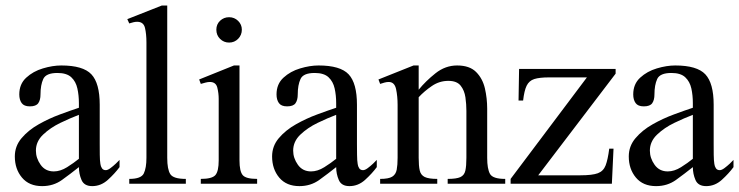

<svg xmlns="http://www.w3.org/2000/svg" viewBox="-20 -647 2603 676"><path d="M400.9 -84V-58.6Q384.3 -36.1 359.9 -13.9Q335.4 8.3 304.7 8.3Q276.4 8.3 267.1 -13.2Q257.8 -34.7 257.8 -58.6Q228.5 -35.2 198.2 -13.4Q168 8.3 128.4 8.3Q82.5 8.3 57.4 -21.7Q32.2 -51.8 32.2 -96.2Q32.2 -132.8 56.2 -160.9Q80.1 -189 116.5 -209.5Q152.8 -230 191.2 -244.1Q229.5 -258.3 257.8 -267.6V-284.2Q257.8 -311.5 252.4 -335.7Q247.1 -359.9 231 -375Q214.8 -390.1 182.1 -390.1Q142.1 -390.1 132.3 -368.9Q122.6 -347.7 122.6 -314.5Q122.6 -294.9 114.7 -283.7Q106.9 -272.5 85 -272.5Q64.5 -272.5 56.2 -284.2Q47.9 -295.9 47.9 -314.5Q47.9 -351.1 72.3 -373.5Q96.7 -396 131.1 -406.2Q165.5 -416.5 195.8 -416.5Q272.5 -416.5 301.8 -385.3Q331.1 -354 331.1 -278.3V-140.6Q331.1 -123.5 331.3 -102.3Q331.5 -81.1 333.5 -69.8Q334.5 -61.5 338.9 -54.7Q343.3 -47.9 352.5 -47.9Q359.4 -47.9 369.1 -55.2Q378.9 -62.5 387.9 -71Q397 -79.6 400.9 -84ZM257.8 -87.9V-242.7Q228 -231.4 192.6 -214.4Q157.2 -197.3 131.8 -173.1Q106.4 -148.9 106.4 -116.7Q106.4 -90.3 123 -66.9Q139.6 -43.5 169.4 -43.5Q192.4 -43.5 216.1 -58.3Q239.7 -73.2 257.8 -87.9Z M634.3 0H435.1V-17.1Q477.1 -17.1 486.3 -36.4Q495.6 -55.7 495.6 -91.3V-497.6Q495.6 -526.9 490.5 -548.6Q485.4 -570.3 462.9 -570.3Q456.1 -570.3 449.5 -568.6Q442.9 -566.9 435.1 -564.5L428.2 -579.6L549.3 -627.4H568.8V-91.3Q568.8 -50.8 579.6 -33.9Q590.3 -17.1 634.3 -17.1Z M831.5 -542.5Q831.5 -523.9 818.6 -510.5Q805.7 -497.1 786.6 -497.1Q768.1 -497.1 754.9 -510Q741.7 -522.9 741.7 -542.5Q741.7 -561.5 754.9 -574Q768.1 -586.4 786.6 -586.4Q805.2 -586.4 818.4 -573.5Q831.5 -560.5 831.5 -542.5ZM885.3 0H687V-17.1Q726.6 -17.1 738.3 -30.5Q750 -43.9 750 -82.5V-298.8Q750 -318.8 745.1 -338.6Q740.2 -358.4 718.8 -358.4Q711.9 -358.4 703.6 -356.2Q695.3 -354 687 -351.6L681.2 -367.2L803.7 -416.5H823.2V-82.5Q823.2 -43.9 834.5 -30.5Q845.7 -17.1 885.3 -17.1Z M1306.6 -84V-58.6Q1290 -36.1 1265.6 -13.9Q1241.2 8.3 1210.4 8.3Q1182.1 8.3 1172.9 -13.2Q1163.6 -34.7 1163.6 -58.6Q1134.3 -35.2 1104 -13.4Q1073.7 8.3 1034.2 8.3Q988.3 8.3 963.1 -21.7Q938 -51.8 938 -96.2Q938 -132.8 961.9 -160.9Q985.8 -189 1022.2 -209.5Q1058.6 -230 1096.9 -244.1Q1135.3 -258.3 1163.6 -267.6V-284.2Q1163.6 -311.5 1158.2 -335.7Q1152.8 -359.9 1136.7 -375Q1120.6 -390.1 1087.9 -390.1Q1047.9 -390.1 1038.1 -368.9Q1028.3 -347.7 1028.3 -314.5Q1028.3 -294.9 1020.5 -283.7Q1012.7 -272.5 990.7 -272.5Q970.2 -272.5 961.9 -284.2Q953.6 -295.9 953.6 -314.5Q953.6 -351.1 978 -373.5Q1002.4 -396 1036.9 -406.2Q1071.3 -416.5 1101.6 -416.5Q1178.2 -416.5 1207.5 -385.3Q1236.8 -354 1236.8 -278.3V-140.6Q1236.8 -123.5 1237.1 -102.3Q1237.3 -81.1 1239.3 -69.8Q1240.2 -61.5 1244.6 -54.7Q1249 -47.9 1258.3 -47.9Q1265.1 -47.9 1274.9 -55.2Q1284.7 -62.5 1293.7 -71Q1302.7 -79.6 1306.6 -84ZM1163.6 -87.9V-242.7Q1133.8 -231.4 1098.4 -214.4Q1063 -197.3 1037.6 -173.1Q1012.2 -148.9 1012.2 -116.7Q1012.2 -90.3 1028.8 -66.9Q1045.4 -43.5 1075.2 -43.5Q1098.1 -43.5 1121.8 -58.3Q1145.5 -73.2 1163.6 -87.9Z M1758.8 0H1556.2V-17.1Q1586.9 -17.1 1600.8 -23.4Q1614.7 -29.8 1618.4 -46.1Q1622.1 -62.5 1622.1 -91.3V-256.8Q1622.1 -279.8 1618.7 -304.2Q1615.2 -328.6 1601.8 -345.5Q1588.4 -362.3 1558.6 -362.3Q1526.9 -362.3 1500.5 -344.2Q1474.1 -326.2 1454.1 -304.7V-91.3Q1454.1 -63 1457.8 -46.9Q1461.4 -30.8 1475.3 -23.9Q1489.3 -17.1 1519.5 -17.1V0H1318.4V-17.1Q1348.1 -17.1 1360.8 -24.9Q1373.5 -32.7 1376.7 -49.3Q1379.9 -65.9 1379.9 -91.3V-277.8Q1379.9 -308.1 1374.5 -333.3Q1369.1 -358.4 1348.6 -358.4Q1341.3 -358.4 1333.5 -356.2Q1325.7 -354 1318.4 -351.6L1312.5 -367.2L1436 -416.5H1454.1V-331.1Q1478.5 -361.3 1513.2 -388.9Q1547.9 -416.5 1589.4 -416.5Q1633.3 -416.5 1656.2 -393.6Q1679.2 -370.6 1687.3 -335.7Q1695.3 -300.8 1695.3 -264.2V-91.3Q1695.3 -52.7 1705.1 -34.9Q1714.8 -17.1 1758.8 -17.1Z M2147.5 -387.7 1875 -29.8H2023.9Q2065.4 -29.8 2085 -37.1Q2104.5 -44.4 2112.3 -64.7Q2120.1 -85 2125 -123.5H2140.1L2134.3 0H1777.8V-17.1L2046.4 -374.5H1913.1Q1879.4 -374.5 1861.1 -368.7Q1842.8 -362.8 1834.2 -345.2Q1825.7 -327.6 1821.8 -293H1805.7L1807.6 -404.3H2147.5Z M2562.5 -84V-58.6Q2545.9 -36.1 2521.5 -13.9Q2497.1 8.3 2466.3 8.3Q2438 8.3 2428.7 -13.2Q2419.4 -34.7 2419.4 -58.6Q2390.1 -35.2 2359.9 -13.4Q2329.6 8.3 2290 8.3Q2244.1 8.3 2219 -21.7Q2193.8 -51.8 2193.8 -96.2Q2193.8 -132.8 2217.8 -160.9Q2241.7 -189 2278.1 -209.5Q2314.5 -230 2352.8 -244.1Q2391.1 -258.3 2419.4 -267.6V-284.2Q2419.4 -311.5 2414.1 -335.7Q2408.7 -359.9 2392.6 -375Q2376.5 -390.1 2343.8 -390.1Q2303.7 -390.1 2293.9 -368.9Q2284.2 -347.7 2284.2 -314.5Q2284.2 -294.9 2276.4 -283.7Q2268.6 -272.5 2246.6 -272.5Q2226.1 -272.5 2217.8 -284.2Q2209.5 -295.9 2209.5 -314.5Q2209.5 -351.1 2233.9 -373.5Q2258.3 -396 2292.7 -406.2Q2327.1 -416.5 2357.4 -416.5Q2434.1 -416.5 2463.4 -385.3Q2492.7 -354 2492.7 -278.3V-140.6Q2492.7 -123.5 2492.9 -102.3Q2493.2 -81.1 2495.1 -69.8Q2496.1 -61.5 2500.5 -54.7Q2504.9 -47.9 2514.2 -47.9Q2521 -47.9 2530.8 -55.2Q2540.5 -62.5 2549.6 -71Q2558.6 -79.6 2562.5 -84ZM2419.4 -87.9V-242.7Q2389.6 -231.4 2354.2 -214.4Q2318.8 -197.3 2293.5 -173.1Q2268.1 -148.9 2268.1 -116.7Q2268.1 -90.3 2284.7 -66.9Q2301.3 -43.5 2331.1 -43.5Q2354 -43.5 2377.7 -58.3Q2401.4 -73.2 2419.4 -87.9Z"/></svg>

Font: Scheherazade New
Style: Regular
Weight: 400
Designer: SIL International
Foundry: SIL International
Version: Version 4.000